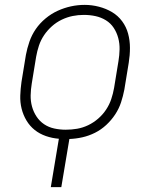

<svg xmlns="http://www.w3.org/2000/svg" viewBox="-20 -561 640 786"><path d="M188 205 221 7Q194 5 168 -4Q142 -13 122 -29Q102 -45 88.5 -67.5Q75 -90 68.5 -116Q62 -142 63 -170Q64 -198 68 -226L86 -336Q91 -363 100.5 -390.5Q110 -418 126.5 -442Q143 -466 166.5 -485.5Q190 -505 216.5 -517Q243 -529 270.5 -535Q298 -541 327 -541Q356 -541 385 -533.5Q414 -526 438.5 -511.5Q463 -497 480 -474Q497 -451 504.5 -423Q512 -395 512 -365Q512 -335 507 -304L489 -194Q484 -168 475.5 -142Q467 -116 451.5 -92.5Q436 -69 415 -49.5Q394 -30 369 -17.5Q344 -5 317.5 1Q291 7 264 8L231 205ZM249 -30Q249 -30 249 -30Q249 -30 249 -30Q273 -30 296 -34Q319 -38 341 -48.5Q363 -59 382 -75.5Q401 -92 414.5 -112.5Q428 -133 435.5 -155.5Q443 -178 447 -201L465 -311Q469 -335 469.5 -359Q470 -383 464 -405.5Q458 -428 445.5 -447Q433 -466 413.5 -478Q394 -490 371 -495Q348 -500 323 -500Q300 -500 277.5 -495.5Q255 -491 233 -480.5Q211 -470 192.5 -453.5Q174 -437 160.5 -417Q147 -397 139.5 -374.5Q132 -352 128 -329L110 -219Q106 -195 105.5 -171Q105 -147 111 -125Q117 -103 129.5 -84Q142 -65 160.5 -52.5Q179 -40 202 -35Q225 -30 249 -30Z"/></svg>

Font: Iosevka Curly XLtExObl
Style: Regular
Weight: 200
Width: 7
Italic angle: -9°
Monospace: yes
Designer: Belleve Invis
Foundry: Belleve Invis
Version: Version 11.0.1; ttfautohint (v1.8.3)